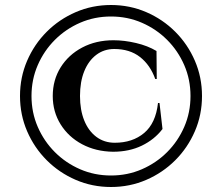

<svg xmlns="http://www.w3.org/2000/svg" viewBox="-20 -734 888 768"><path d="M424 -714Q499 -714 565 -685.5Q631 -657 681 -607Q731 -557 759.5 -491Q788 -425 788 -350Q788 -275 759.5 -209Q731 -143 681 -93Q631 -43 565 -14.5Q499 14 424 14Q349 14 283 -14.5Q217 -43 167 -93Q117 -143 88.5 -209Q60 -275 60 -350Q60 -425 88.5 -491Q117 -557 167 -607Q217 -657 283 -685.5Q349 -714 424 -714ZM424 -668Q358 -668 300.5 -643Q243 -618 199.5 -574.5Q156 -531 131 -473.5Q106 -416 106 -350Q106 -284 131 -226.5Q156 -169 199.5 -125.5Q243 -82 300.5 -57Q358 -32 424 -32Q490 -32 547.5 -57Q605 -82 648.5 -125.5Q692 -169 717 -226.5Q742 -284 742 -350Q742 -416 717 -473.5Q692 -531 648.5 -574.5Q605 -618 547.5 -643Q490 -668 424 -668ZM618 -322 630 -218Q598 -176 547.5 -151.5Q497 -127 432 -127Q363 -128 308.5 -157Q254 -186 222.5 -236.5Q191 -287 191 -350Q191 -414 222.5 -464.5Q254 -515 309 -544Q364 -573 434 -573Q477 -573 524 -562Q571 -551 606 -530L607 -418H601Q581 -474 540 -506Q499 -538 437 -538Q396 -538 365 -514.5Q334 -491 317 -449Q300 -407 300 -350Q300 -294 317 -252Q334 -210 365.5 -186.5Q397 -163 439 -163Q510 -163 556.5 -202Q603 -241 612 -322Z"/></svg>

Font: Cinzel
Style: Bold
Weight: 700
Designer: Natanael Gama
Version: Version 2.000